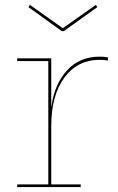

<svg xmlns="http://www.w3.org/2000/svg" viewBox="-20 -763 481 783"><path d="M420 -529V-516Q405 -519 387 -519Q296 -519 242.5 -446.5Q189 -374 189 -248V-11H309V0H50V-11H177V-514H50V-525H189V-330H190Q202 -419 253 -475.5Q304 -532 387 -532Q404 -532 420 -529ZM232 -636 96 -734 102 -743 236 -648 371 -743 377 -734 240 -636Z"/></svg>

Font: Hepta Slab Thin
Style: Regular
Weight: 250
Designer: Michael LaGattuta
Foundry: Michael LaGattuta
Version: Version 1.100; ttfautohint (v1.8) -l 8 -r 50 -G 200 -x 14 -D